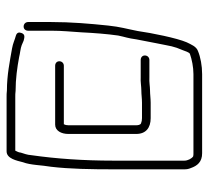

<svg xmlns="http://www.w3.org/2000/svg" viewBox="-46 -610 648 597"><g transform="rotate(-90 278.5 -312.0)"><path d="M494 -563C486 -563 481 -557 481 -549V-477C481 -443 478 -416 476 -384C474 -344 471 -304 466 -269C461 -245 458 -241 454 -212C451 -197 447 -177 442 -150C432 -102 434 -100 420 -67C418 -62 414 -48 409 -46C392 -40 368 -35 346 -35H100C96 -35 93 -35 90 -36C83 -41 77 -53 77 -63V-284C77 -377 83 -462 94 -539C95 -553 99 -562 102 -572C102 -576 105 -584 108 -589H276C281 -589 287 -589 294 -588C331 -588 367 -583 399 -577C410 -574 426 -573 436 -569L450 -563C461 -560 470 -558 474 -570C477 -578 475 -584 466 -587C451 -591 443 -596 426 -599C386 -606 343 -615 295 -615C288 -616 281 -616 276 -616H106C83 -616 77 -584 72 -565C63 -542 63 -506 58 -478C51 -419 50 -351 50 -284V-63C50 -56 51 -50 54 -43C61 -23 73 -8 100 -8H346C372 -8 399 -13 418 -21C432 -26 438 -42 445 -56C458 -86 474 -165 480 -208C487 -244 493 -262 497 -300C503 -357 508 -416 508 -477V-549C508 -557 502 -563 494 -563ZM372 -465H189C170 -465 160 -446 160 -424V-213C160 -183 179 -168 209 -168H257C270 -168 283 -170 295 -170C307 -170 322 -173 335 -172H390C398 -172 404 -178 404 -186C404 -194 398 -199 390 -199H335C324 -200 307 -197 295 -197C282 -197 271 -195 257 -195H209C203 -195 198 -196 193 -198C188 -200 187 -208 187 -213V-424C187 -429 188 -434 190 -437V-438H372C380 -438 386 -444 386 -452C386 -460 380 -465 372 -465Z"/></g></svg>

Font: Electronic
Style: Lt
Weight: 300
Version: Version 1.011